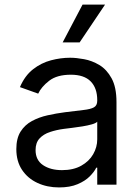

<svg xmlns="http://www.w3.org/2000/svg" viewBox="-20 -804 604 836"><path d="M237.2 12.1Q185.4 12.1 143.1 -7.5Q100.9 -27 76 -64.3Q51.1 -101.6 51.1 -154.8Q51.1 -201.7 69.6 -231Q88.1 -260.3 119 -277Q149.9 -293.7 187.3 -302Q224.8 -310.4 262.8 -315.3Q312.5 -321.7 343.6 -325.1Q374.6 -328.5 389 -336.6Q403.4 -344.8 403.4 -365.1V-367.9Q403.4 -420.5 374.8 -449.6Q346.2 -478.7 288.4 -478.7Q228.3 -478.7 194.2 -452.4Q160.2 -426.1 146.3 -396.3L66.8 -424.7Q88.1 -474.4 123.8 -502.3Q159.4 -530.2 201.9 -541.4Q244.3 -552.6 285.5 -552.6Q311.8 -552.6 346.1 -546.3Q380.3 -540.1 412.5 -521Q444.6 -501.8 465.9 -463.1Q487.2 -424.4 487.2 -359.4V0H403.4V-73.9H399.1Q390.6 -56.1 370.7 -36Q350.9 -16 317.8 -2Q284.8 12.1 237.2 12.1ZM250 -63.2Q299.7 -63.2 334 -82.6Q368.3 -101.9 385.8 -132.6Q403.4 -163.4 403.4 -197.4V-274.1Q398.1 -267.8 380.1 -262.6Q362.2 -257.5 339 -253.7Q315.7 -250 293.9 -247.3Q272 -244.7 258.5 -242.9Q225.9 -238.6 197.6 -229.2Q169.4 -219.8 152.2 -201.2Q134.9 -182.5 134.9 -150.6Q134.9 -106.9 167.4 -85Q199.9 -63.2 250 -63.2ZM252.8 -619.3 339.5 -784.1H437.5L326.7 -619.3Z"/></svg>

Font: Inter Alia
Style: Regular
Weight: 400
Designer: Rasmus Andersson (Latin, Greek, Cyrillic etc.) and Evan from Shavian.info (Shavian, old style figures)
Foundry: Shavian.info
Version: Version 0.001;git-37ab20767